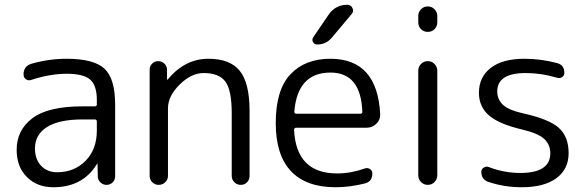

<svg xmlns="http://www.w3.org/2000/svg" viewBox="-20 -777 2470 807"><path d="M327 -275Q228 -275 177.5 -243Q127 -211 127 -153Q127 -108 152.5 -80.5Q178 -53 220 -53Q292 -53 339.5 -101Q387 -149 387 -228V-266Q387 -275 378 -275ZM204 10Q136 10 93 -33Q50 -76 50 -147Q50 -230 116 -280Q182 -330 327 -330H378Q387 -330 387 -338V-357Q387 -418 359 -442.5Q331 -467 260 -467Q191 -467 111 -441Q99 -437 89 -444Q79 -451 79 -464Q79 -499 112 -509Q186 -530 260 -530Q375 -530 419.5 -488Q464 -446 464 -337V-36Q464 -21 453.5 -10.5Q443 0 428 0Q413 0 402 -10.5Q391 -21 391 -36L390 -88Q390 -89 389 -89Q387 -89 387 -87Q328 10 204 10Z M609 -38V-484Q609 -499 619.5 -509.5Q630 -520 645 -520Q660 -520 671 -509.5Q682 -499 682 -484V-443Q682 -442 683 -442Q684 -442 685 -443Q757 -530 856 -530Q947 -530 988 -479Q1029 -428 1029 -310V-38Q1029 -22 1018.5 -11Q1008 0 992 0Q976 0 965 -11Q954 -22 954 -38V-300Q954 -399 927 -434.5Q900 -470 836 -470Q784 -470 735 -421.5Q686 -373 686 -322V-38Q686 -22 674.5 -11Q663 0 647 0Q631 0 620 -11Q609 -22 609 -38Z M1369 -472Q1230 -472 1217 -307Q1217 -299 1226 -299H1495Q1503 -299 1503 -307Q1497 -472 1369 -472ZM1390 10Q1267 10 1203 -57.5Q1139 -125 1139 -260Q1139 -399 1200.5 -464.5Q1262 -530 1369 -530Q1566 -530 1578 -297Q1579 -273 1561.5 -256.5Q1544 -240 1520 -240H1224Q1216 -240 1216 -231Q1225 -48 1397 -48Q1454 -48 1514 -69Q1525 -73 1535 -66.5Q1545 -60 1545 -48Q1545 -14 1514 -6Q1450 10 1390 10ZM1361 -715Q1390 -757 1440 -757Q1455 -757 1461.5 -743Q1468 -729 1458 -718L1375 -619Q1351 -590 1313 -590Q1301 -590 1295.5 -600.5Q1290 -611 1297 -621Z M1738 -40V-480Q1738 -496 1749.5 -508Q1761 -520 1778 -520Q1795 -520 1806.5 -508Q1818 -496 1818 -480V-40Q1818 -24 1806.5 -12Q1795 0 1778 0Q1761 0 1749.5 -12Q1738 -24 1738 -40ZM1738 -683V-710Q1738 -726 1749.5 -738Q1761 -750 1778 -750Q1795 -750 1806.5 -738Q1818 -726 1818 -710V-683Q1818 -666 1806.5 -654.5Q1795 -643 1778 -643Q1761 -643 1749.5 -654.5Q1738 -666 1738 -683Z M2173 -233Q2076 -256 2034.5 -292.5Q1993 -329 1993 -387Q1993 -453 2042.5 -491.5Q2092 -530 2184 -530Q2253 -530 2321 -512Q2352 -504 2352 -471Q2352 -459 2343 -453Q2334 -447 2322 -450Q2256 -470 2190 -470Q2070 -470 2070 -393Q2070 -359 2094 -336.5Q2118 -314 2181 -300Q2289 -276 2329.5 -239Q2370 -202 2370 -133Q2370 -66 2318.5 -28Q2267 10 2173 10Q2100 10 2034 -12Q2003 -22 2003 -55Q2003 -66 2013 -72.5Q2023 -79 2034 -75Q2099 -50 2167 -50Q2293 -50 2293 -133Q2293 -169 2267.5 -193Q2242 -217 2173 -233Z"/></svg>

Font: Rounded Mplus 1c
Style: Regular
Weight: 400
Version: Version 1.059.20150529